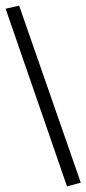

<svg xmlns="http://www.w3.org/2000/svg" viewBox="-28 -657 307 682"><path d="M-8 -626 40 -637 259 -8 210 5Z"/></svg>

Font: Gamine
Style: Bold
Weight: 700
Designer: Tapiwanashe Sebastian Garikayi
Version: Version 1.000